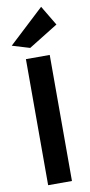

<svg xmlns="http://www.w3.org/2000/svg" viewBox="-100 -951 462 990"><g transform="rotate(-10 130.5 -456.0)"><path d="M68.1 0V-660H192.8V0ZM100 -713.1 8.1 -740.9 192.1 -912.1 254 -808.5Z"/></g></svg>

Font: Panamera Thin
Style: Regular
Weight: 100
Designer: Bastien Sozeau
Foundry: NBR — Bastien Sozeau
Version: Version 3.003;gftools[0.9.33]